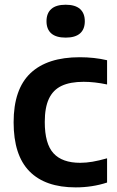

<svg xmlns="http://www.w3.org/2000/svg" viewBox="-20 -802 506 832"><path d="M39 -272Q39 -415.5 112 -484.8Q185 -554 325.5 -554Q389 -554 444 -541V-436Q389.5 -447.5 342.5 -447.5Q284 -447.5 247 -430Q210 -412.5 192 -374.2Q174 -336 174 -273.5Q174 -179 211.8 -137.8Q249.5 -96.5 327.5 -96.5Q353 -96.5 380.8 -101.2Q408.5 -106 444 -116V-11Q380 10 308 10Q176 10 107.5 -59.8Q39 -129.5 39 -272ZM181.5 -710Q181.5 -744.5 202.2 -763Q223 -781.5 264.5 -781.5Q306 -781.5 326.8 -763Q347.5 -744.5 347.5 -710Q347.5 -675.5 326.8 -657.2Q306 -639 264.5 -639Q223 -639 202.2 -657.2Q181.5 -675.5 181.5 -710Z"/></svg>

Font: Encode Sans SemiBold
Style: Regular
Weight: 600
Designer: Multiple Designers
Foundry: Impallari Type
Version: Version 2.000